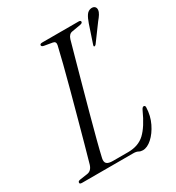

<svg xmlns="http://www.w3.org/2000/svg" viewBox="-177 -833 869 950"><g transform="rotate(-30 257.5 -357.5)"><path d="M311.5 0H18.5Q3.5 0 5.5 -9Q5.5 -17 20.5 -19L62 -25Q86.5 -28.5 96 -58.5Q107.5 -98.5 124 -158.5Q140.5 -218.5 159.5 -288Q178.5 -357.5 197 -426.5Q215.5 -495.5 230.5 -554.2Q245.5 -613 254 -650.5Q258 -670.5 240.5 -673.5L194 -681.5Q181 -684 181 -691.5Q181 -700 195.5 -700H402.5Q414.5 -700 414.5 -692Q414.5 -684 400 -681.5L351 -673Q331.5 -670 323.5 -644.5Q312.5 -605.5 296 -545.8Q279.5 -486 260.2 -416.2Q241 -346.5 222.2 -277.5Q203.5 -208.5 188.2 -150.2Q173 -92 165 -56.5Q160.5 -35.5 170 -26.5Q179.5 -17.5 205 -17.5H291.5Q350.5 -17.5 386.8 -51.5Q423 -85.5 457.5 -162Q464 -176 471.5 -176Q480.5 -176 480 -164.5Q478.5 -117.5 459 -77.5Q439.5 -37.5 412.5 -13.2Q385.5 11 360 11Q347.5 11 337.8 5.5Q328 0 311.5 0ZM441.5 -666.5Q450.5 -693 460.8 -708Q471 -723 488 -725.5Q501.5 -727 508.8 -720.2Q516 -713.5 515 -702Q514 -690.5 506.2 -678.2Q498.5 -666 487 -652.5L418.5 -559.5Q413 -553 408 -554.5Q404 -556 407.5 -565Z"/></g></svg>

Font: Fraunces 72pt S000 Light
Style: Italic
Weight: 300
Italic angle: -16°
Version: Version 1.000; ttfautohint (v1.8.3)